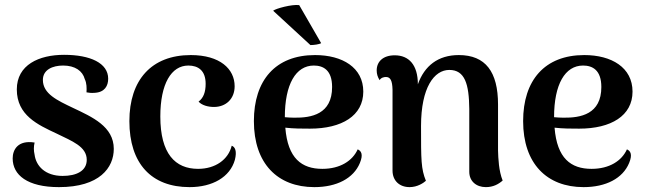

<svg xmlns="http://www.w3.org/2000/svg" viewBox="-20 -754 2652 788"><path d="M222 14C389 14 447 -66 447 -143C447 -235 358 -274 280 -311C215 -342 156 -369 156 -426C156 -468 196 -485 239 -485C288 -485 319 -463 328 -429C336 -413 336 -392 335 -375C345 -373 355 -372 368 -373C410 -375 424 -402 424 -431C424 -495 351 -529 243 -529C140 -529 49 -488 49 -387C49 -281 135 -242 212 -206C275 -175 336 -153 336 -98C336 -52 293 -32 237 -32C165 -32 128 -73 122 -119C118 -136 118 -152 122 -169C53 -180 32 -139 32 -104C32 -36 92 14 222 14Z M758 14C852 14 924 -27 944 -98C953 -134 945 -151 931 -156C917 -99 864 -61 793 -61C699 -61 638 -123 638 -276C638 -410 683 -485 753 -485C793 -485 824 -465 824 -410C824 -376 815 -352 795 -337C808 -322 834 -315 858 -315C907 -315 943 -348 943 -400C943 -471 883 -528 763 -528C601 -528 511 -425 511 -257C511 -83 601 14 758 14Z M1298 -577 1208 -733C1178 -737 1112 -719 1101 -710L1254 -569C1268 -569 1291 -572 1298 -577ZM1448 -141C1427 -94 1376 -61 1303 -61C1218 -61 1161 -104 1151 -230C1186 -226 1219 -226 1252 -226C1383 -226 1471 -279 1471 -378C1471 -477 1385 -528 1273 -528C1110 -528 1022 -424 1022 -257C1022 -83 1119 14 1270 14C1362 14 1431 -22 1457 -85C1472 -121 1462 -135 1448 -141ZM1268 -485C1306 -485 1343 -467 1343 -397C1343 -285 1258 -270 1187 -271C1174 -271 1161 -272 1149 -273C1149 -408 1194 -485 1268 -485Z M2024 -136V-325C2024 -459 1973 -528 1863 -528C1778 -528 1722 -484 1695 -408C1695 -488 1658 -527 1600 -527C1552 -527 1526 -501 1526 -465C1526 -450 1530 -438 1538 -425C1544 -436 1557 -438 1564 -438C1582 -438 1590 -424 1591 -386V-54C1591 -12 1620 14 1661 14C1693 14 1718 -3 1728 -12C1708 -61 1708 -97 1708 -237C1708 -395 1762 -467 1824 -467C1888 -467 1905 -409 1906 -307V-49C1906 -10 1935 14 1974 14C2004 14 2026 2 2043 -13C2027 -52 2025 -104 2024 -136Z M2553 -141C2532 -94 2481 -61 2408 -61C2323 -61 2266 -104 2256 -230C2291 -226 2324 -226 2357 -226C2488 -226 2576 -279 2576 -378C2576 -477 2490 -528 2378 -528C2215 -528 2127 -424 2127 -257C2127 -83 2224 14 2375 14C2467 14 2536 -22 2562 -85C2577 -121 2567 -135 2553 -141ZM2373 -485C2411 -485 2448 -467 2448 -397C2448 -285 2363 -270 2292 -271C2279 -271 2266 -272 2254 -273C2254 -408 2299 -485 2373 -485Z"/></svg>

Font: Arima Koshi ExtraBold
Style: Regular
Weight: 800
Designer: Joana Correia and Natanael Gama
Foundry: NDISCOVER
Version: Version 1.019;PS 001.019;hotconv 1.0.88;makeotf.lib2.5.64775